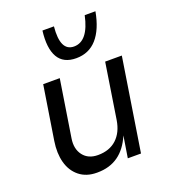

<svg xmlns="http://www.w3.org/2000/svg" viewBox="-148 -918 924 1042"><g transform="rotate(-20 314.0 -397.0)"><path d="M217.8 -810.1H284.2Q270.5 -669.9 350.1 -669.9Q432.1 -669.9 461.9 -810.1H523.9Q505.9 -710.9 459.7 -658.4Q413.6 -606 339.8 -606Q266.1 -606 235.8 -658.4Q205.6 -710.9 217.8 -810.1ZM235.8 16.1H231.9Q171.9 16.1 131.8 -16.1Q91.8 -48.3 77.1 -102.8Q62.5 -157.2 73.2 -225.1L122.1 -535.2H217.8L166 -206.1Q156.7 -147.5 185.8 -109.6Q214.8 -71.8 271 -71.8Q337.4 -71.8 378.4 -109.6Q419.4 -147.5 430.2 -215.8L480 -535.2H576.2L492.2 0H416L436 -125Q376.5 16.1 235.8 16.1Z"/></g></svg>

Font: Sora Italic
Style: Regular
Weight: 400
Designer: Jonathan Barnbrook, Julián Moncada
Foundry: Barnbrook Fonts
Version: Version 2.000